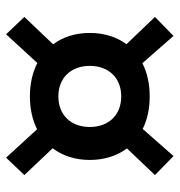

<svg xmlns="http://www.w3.org/2000/svg" viewBox="0 -655 586 626"><g transform="rotate(90 293.0 -342.0)"><path d="M294.4 -146.5C335 -146.5 371.6 -154.8 401.4 -169.9L494.1 -68.8L550.8 -128.4L463.4 -220.7C487.8 -252.9 501.5 -293.9 501.5 -341.8C501.5 -389.6 487.8 -430.7 463.9 -462.9L550.8 -554.2L488.8 -614.7L400.4 -514.2C370.6 -529.3 334.5 -537.1 294.4 -537.1C253.4 -537.1 216.8 -528.8 186 -513.2L97.2 -614.7L35.2 -554.2L124 -461.4C100.6 -429.2 87.4 -388.7 87.4 -341.8C87.4 -294.9 100.6 -253.9 124.5 -222.2L35.2 -128.4L91.8 -68.8L185.5 -170.9C216.3 -154.8 252.9 -146.5 294.4 -146.5ZM294.4 -239.3C234.4 -239.3 194.8 -279.8 194.8 -341.8C194.8 -403.8 234.4 -444.3 294.4 -444.3C354.5 -444.3 394 -403.8 394 -341.8C394 -279.8 354.5 -239.3 294.4 -239.3Z"/></g></svg>

Font: Cascadia Code PL
Style: Regular
Weight: 400
Monospace: yes
Designer: Aaron Bell
Foundry: Saja Typeworks
Version: Version 2404.023